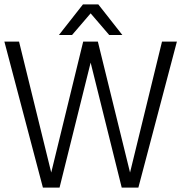

<svg xmlns="http://www.w3.org/2000/svg" viewBox="-20 -857 828 877"><path d="M214 -69 360 -667H427L574 -69L720 -667H788L612 0H536L394 -571L252 0H176L0 -667H67ZM429 -837 539 -697H479L394 -796L309 -697H249L359 -837Z"/></svg>

Font: Epunda Sans Light
Style: Regular
Weight: 300
Designer: Simon Atzbach
Foundry: typofactur
Version: Version 2.204; ttfautohint (v1.8.4.7-5d5b)